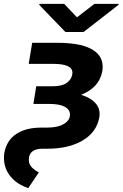

<svg xmlns="http://www.w3.org/2000/svg" viewBox="-34 -746 623 976"><path d="M391 -583.5H298.3L165.5 -721.2L166.9 -726.2H292.3L357.2 -658L446 -726.2H569.6L568.2 -721.2ZM109.7 210.2Q83.1 201.3 60.5 187.1Q38 172.9 21.5 153.6Q5 134.2 -4.4 110.1Q-13.8 85.9 -13.8 57.5Q-13.8 51.5 -13.5 45.5Q-13.1 39.4 -12.4 33.4Q-0.7 -32.7 48.7 -65Q98 -97.3 174.4 -97.3H203.1Q260.3 -97.3 290.8 -116.1Q321.7 -134.6 321.7 -163.4Q321.7 -188.9 295.5 -203.3Q269.2 -217.7 215.6 -217.7H135.7L150.2 -307.5H234.4Q281.6 -307.5 305.4 -324.9Q332.4 -344.5 334.2 -376.1Q334.2 -420.5 240.8 -421.2H111.9L129.6 -528.4H258.5Q311.1 -528.4 353.5 -521.3Q396 -514.2 425.8 -499.3Q455.6 -484.4 471.8 -461.3Q487.9 -438.2 487.9 -406.2Q487.9 -401.3 487.4 -396Q486.9 -390.6 486.2 -384.9Q470.9 -300.4 378.2 -264.2Q472.3 -234 472.3 -166.2Q472.3 -157.3 470.9 -149.1Q456.7 -73.2 385.7 -31.6Q314.6 9.9 209.2 9.9H184.3Q149.1 9.9 132.3 22.5Q115.4 35.2 113.3 55.4L112.6 66.1Q112.6 90.2 127.5 104.4Q145.6 122.2 163.7 130Z"/></svg>

Font: Linik Sans
Style: Bold Italic
Weight: 700
Italic angle: 9°
Designer: Fonts by Rasmus Andersson / Changes by Cristiano Sobral with parts from Marc Monis
Foundry: rsms
Version: Version 3.020; ttfautohint (v1.6)